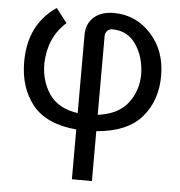

<svg xmlns="http://www.w3.org/2000/svg" viewBox="-54 -579 811 864"><g transform="rotate(5 352.0 -147.0)"><path d="M393 -65.5Q485.5 -77.5 528.8 -134Q572 -190.5 572 -265.5Q570 -344 531.8 -399.2Q493.5 -454.5 425.5 -454.5Q409.5 -454.5 401.2 -444.2Q393 -434 393 -421ZM393 233.5H302.5V8.5Q166.5 -3.5 104.5 -80.5Q42.5 -157.5 42.5 -275Q42.5 -443.5 167.5 -528.5L217 -464.5Q137 -393.5 133.5 -275Q133.5 -196 173.5 -137.2Q213.5 -78.5 302.5 -65.5V-418Q302.5 -470 336 -499.2Q369.5 -528.5 425.5 -528.5Q525 -528.5 593.5 -454Q662 -379.5 662 -265.5Q662 -152.5 597.2 -77.8Q532.5 -3 393 8.5Z"/></g></svg>

Font: Roberto Sans
Style: Regular
Weight: 400
Designer: Google (font) & Cristiano Sobral (main changes)
Version: Version 1.500; ttfautohint (v1.8.4.7-5d5b-dirty)